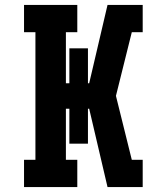

<svg xmlns="http://www.w3.org/2000/svg" viewBox="-20 -755 640 775"><path d="M77 0V-110H123V-625H77V-735H292V-625H246V-419H260V-560H335V-419H340L414 -735H556V-625H512L448 -368L512 -110H556V0H414L340 -316H335V-175H260V-316H246V-110H292V0Z"/></svg>

Font: Iosevka Slab XBdEx
Style: Regular
Weight: 800
Width: 7
Monospace: yes
Designer: Belleve Invis
Foundry: Belleve Invis
Version: Version 11.1.0; ttfautohint (v1.8.3)